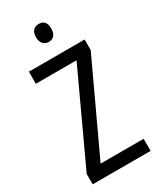

<svg xmlns="http://www.w3.org/2000/svg" viewBox="-228 -987 879 1059"><g transform="rotate(-30 212.0 -457.5)"><path d="M399 0H30V-66L295 -637H36V-714H391V-647L125 -77H399ZM214 -915Q262 -915 262 -858Q262 -831 249 -816Q236 -801 214 -801Q192 -801 178.5 -816Q165 -831 165 -858Q165 -887 178 -901Q191 -915 214 -915Z"/></g></svg>

Font: Noto Sans Lao Condensed
Style: Regular
Weight: 400
Width: 3
Designer: Monotype Design Team
Foundry: Monotype Imaging Inc.
Version: Version 2.003; ttfautohint (v1.8.4.7-5d5b)